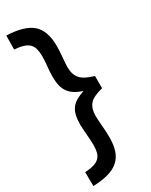

<svg xmlns="http://www.w3.org/2000/svg" viewBox="-228 -798 767 977"><g transform="rotate(-30 156.0 -309.5)"><path d="M104 -453Q104 -479 107.5 -510.5Q111 -542 111 -569Q111 -593 106.5 -611Q102 -629 90.5 -641.5Q79 -654 58 -661Q37 -668 4 -670L5 -752Q109 -748 155 -708Q201 -668 201 -578Q201 -563 200 -546Q199 -529 197.5 -512Q196 -495 195 -480Q194 -465 194 -456Q194 -414 215 -389Q236 -364 293 -348V-276Q235 -262 214.5 -237.5Q194 -213 194 -171Q194 -160 195 -144Q196 -128 197.5 -110Q199 -92 200 -74.5Q201 -57 201 -43Q201 4 190 36.5Q179 69 155 90Q131 111 94 121Q57 131 6 133L5 51Q38 49 58.5 42.5Q79 36 90.5 24Q102 12 106.5 -6Q111 -24 111 -48Q111 -60 110 -77Q109 -94 107.5 -111.5Q106 -129 105 -145Q104 -161 104 -172Q104 -203 109.5 -225.5Q115 -248 127 -264Q139 -280 158 -291Q177 -302 204 -311Q177 -320 158 -332Q139 -344 127 -360.5Q115 -377 109.5 -399.5Q104 -422 104 -453Z"/></g></svg>

Font: Panefresco 500wt
Style: Regular
Weight: 700
Foundry: Campivisivi & Chank Co
Version: Version 1.001